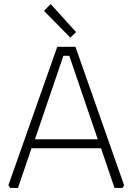

<svg xmlns="http://www.w3.org/2000/svg" viewBox="-20 -919 648 939"><path d="M21 -13 260 -690H349L587 -13L579 0H540L474 -194H134L68 0H30ZM151 -238H458L319 -646H290ZM195 -866 228 -899 352 -762 324 -735Z"/></svg>

Font: Oxanium ExtraLight ExtraLight
Style: Regular
Weight: 250
Version: Version 2.000